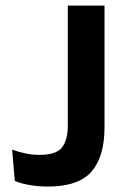

<svg xmlns="http://www.w3.org/2000/svg" viewBox="-20 -659 454 688"><path d="M151 9.5Q120 9.5 89 4.5Q58 -0.5 33 -10.5L23.5 -123Q47.5 -114 71.8 -109Q96 -104 122 -104Q180.5 -104 201.8 -130.2Q223 -156.5 223 -210.5V-639H354.5V-202.5Q354.5 -98 308 -44.2Q261.5 9.5 151 9.5Z"/></svg>

Font: Anek Odia SemiBold
Style: Regular
Weight: 600
Version: Version 1.003